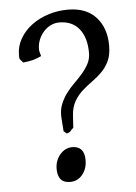

<svg xmlns="http://www.w3.org/2000/svg" viewBox="-50 -692 533 752"><g transform="rotate(-5 216.5 -316.5)"><path d="M394 -499Q394 -462 382.5 -438Q371 -414 353.5 -396.5Q336 -379 315.5 -364.5Q295 -350 276.5 -333.5Q258 -317 244.5 -294Q231 -271 229 -237L226 -190Q217 -183 214.5 -178.5Q212 -174 199 -170L187 -180L183 -237Q182 -265 191 -287Q200 -309 214 -328Q228 -347 245.5 -364Q263 -381 278 -398.5Q293 -416 303 -435Q313 -454 313 -477Q313 -537 285.5 -571.5Q258 -606 207 -606Q189 -606 173 -598Q157 -590 145 -576.5Q133 -563 126 -545.5Q119 -528 119 -509Q119 -502 121 -495Q123 -488 125 -481Q109 -473 92 -468.5Q75 -464 53 -462L40 -477Q39 -481 39 -485Q39 -489 39 -493Q39 -527 56 -556.5Q73 -586 101.5 -607.5Q130 -629 167 -641Q204 -653 245 -653Q317 -653 355.5 -610.5Q394 -568 394 -499ZM263 -60Q263 -26 244 -3Q225 20 196 20Q170 20 158.5 5.5Q147 -9 147 -35Q147 -68 167 -91.5Q187 -115 215 -115Q263 -115 263 -60Z"/></g></svg>

Font: Kalpurush
Style: Regular
Weight: 400
Designer: Md. Tanbin Islam Siyam
Foundry: Tanbin Islam Siyam
Version: Version 0.258